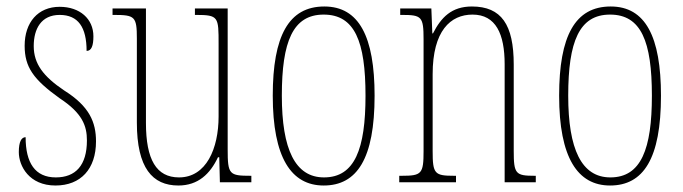

<svg xmlns="http://www.w3.org/2000/svg" viewBox="-20 -562 2106 592"><path d="M151 10C229 10 276 -41 276 -126C276 -185 256 -234 178 -283C114 -326 84 -365 84 -420C84 -473 107 -516 164 -516C221 -516 247 -478 247 -405C262 -405 268 -421 268 -450C268 -504 226 -541 164 -541C97 -541 56 -493 56 -421C56 -355 83 -317 164 -259C234 -213 248 -174 248 -129C248 -52 213 -15 152 -15C88 -15 59 -60 59 -139C46 -139 38 -125 38 -93C38 -50 70 10 151 10Z M530 10C591 10 628 -26 652 -77H656L658 0H755V-20H753C687 -20 682 -24 682 -101V-536H581V-516H584C654 -516 654 -510 654 -426V-203C654 -104 616 -15 532 -15C462 -15 430 -70 430 -183V-536H327V-516H331C396 -516 402 -511 402 -443V-184C402 -44 450 10 530 10Z M978 10C1081 10 1135 -73 1135 -267C1135 -449 1087 -542 980 -542C870 -542 821 -451 821 -267C821 -76 878 10 978 10ZM979 -15C890 -15 849 -102 849 -267C849 -434 883 -517 978 -517C1074 -517 1107 -434 1107 -267C1107 -103 1074 -15 979 -15Z M1211 0H1386V-20H1380C1320 -20 1314 -26 1314 -96V-333C1314 -467 1369 -517 1437 -517C1509 -517 1536 -457 1536 -364V0H1632V-20H1628C1570 -20 1564 -26 1564 -96V-363C1564 -486 1526 -542 1435 -542C1372 -542 1340 -508 1315 -459H1313L1310 -536H1214V-516H1219C1280 -516 1286 -511 1286 -441V-96C1286 -26 1280 -20 1219 -20H1211Z M1861 10C1964 10 2018 -73 2018 -267C2018 -449 1970 -542 1863 -542C1753 -542 1704 -451 1704 -267C1704 -76 1761 10 1861 10ZM1862 -15C1773 -15 1732 -102 1732 -267C1732 -434 1766 -517 1861 -517C1957 -517 1990 -434 1990 -267C1990 -103 1957 -15 1862 -15Z"/></svg>

Font: Noto Serif Sinhala ExtraCondensed Thin
Style: Regular
Weight: 100
Width: 2
Designer: Jelle Bosma - Monotype Design Team
Foundry: Monotype Imaging Inc.
Version: Version 2.007